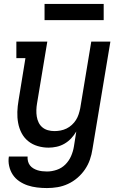

<svg xmlns="http://www.w3.org/2000/svg" viewBox="-20 -741 640 974"><path d="M218 213Q193 213 168 210Q143 207 120.5 199.5Q98 192 78 178.5Q58 165 45 145.5Q32 126 26.5 101.5Q21 77 25 53H120Q119 65 122 77Q125 89 132 98Q139 107 149 113Q159 119 170 122.5Q181 126 193.5 127.5Q206 129 218 129Q243 129 268 120.5Q293 112 311.5 93.5Q330 75 340.5 51Q351 27 355 2L367 -74Q356 -55 341 -39Q326 -23 307 -12Q288 -1 267 3.5Q246 8 226 8Q198 8 171 0Q144 -8 123 -25Q102 -42 89.5 -66Q77 -90 72 -117.5Q67 -145 68 -173.5Q69 -202 74 -231L109 -446H63V-530H220L168 -217Q165 -200 164.5 -183Q164 -166 166.5 -150Q169 -134 176 -119.5Q183 -105 195 -95Q207 -85 223 -80.5Q239 -76 256 -76Q272 -76 287.5 -79Q303 -82 317.5 -89Q332 -96 344.5 -107.5Q357 -119 365.5 -132.5Q374 -146 379 -161.5Q384 -177 387 -192L443 -530H540L449 16Q445 43 436 69Q427 95 411 118.5Q395 142 373 161Q351 180 325 192Q299 204 272 208.5Q245 213 218 213ZM506 -639H206V-721H506Z"/></svg>

Font: Iosevka Curly Slab MdEx
Style: Italic
Weight: 500
Width: 7
Italic angle: -9°
Monospace: yes
Designer: Belleve Invis
Foundry: Belleve Invis
Version: Version 11.0.0; ttfautohint (v1.8.3)